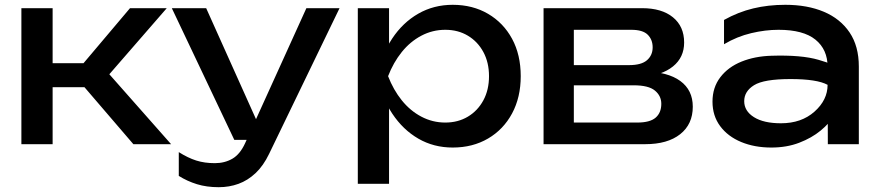

<svg xmlns="http://www.w3.org/2000/svg" viewBox="-20 -600 3654 799"><path d="M69 0V-566H199V0ZM535 0 287 -289 521 -566H674L435 -291L692 0ZM142 -337H404V-237H142Z M890 179Q840 179 799.5 166.5Q759 154 724 132V33Q762 57 796.5 68Q831 79 874 79Q915 79 947 60.5Q979 42 1000 -4L1255 -566H1393L1100 40Q1076 90 1043.5 120.5Q1011 151 972.5 165Q934 179 890 179ZM955 -18 695 -566H838L1084 -18Z M1469 -566H1599V-369L1593 -349V-235L1599 -200V165H1469ZM1549 -283Q1568 -373 1612 -439.5Q1656 -506 1720.5 -543Q1785 -580 1864 -580Q1947 -580 2011 -542.5Q2075 -505 2111 -438.5Q2147 -372 2147 -283Q2147 -195 2111 -128Q2075 -61 2011 -23.5Q1947 14 1864 14Q1785 14 1721 -23Q1657 -60 1612.5 -127Q1568 -194 1549 -283ZM2015 -283Q2015 -340 1991.5 -383.5Q1968 -427 1927 -451.5Q1886 -476 1833 -476Q1780 -476 1733.5 -451.5Q1687 -427 1652 -383.5Q1617 -340 1595 -283Q1617 -226 1652 -182.5Q1687 -139 1733.5 -114.5Q1780 -90 1833 -90Q1886 -90 1927 -114.5Q1968 -139 1991.5 -182.5Q2015 -226 2015 -283Z M2242 0V-283V-566H2652Q2734 -566 2780.5 -528Q2827 -490 2827 -423Q2827 -361 2780.5 -323.5Q2734 -286 2651 -279L2661 -303Q2759 -301 2811 -263Q2863 -225 2863 -156Q2863 -83 2810.5 -41.5Q2758 0 2665 0ZM2368 -32 2318 -90H2632Q2685 -90 2708.5 -110.5Q2732 -131 2732 -168Q2732 -201 2705.5 -223Q2679 -245 2617 -245H2318V-329H2598Q2649 -329 2672.5 -349.5Q2696 -370 2696 -403Q2696 -435 2675.5 -455.5Q2655 -476 2607 -476H2319L2368 -533V-283Z M3424 -322Q3424 -394 3373.5 -435Q3323 -476 3220 -476Q3165 -476 3106 -462Q3047 -448 2993 -416V-517Q3052 -550 3114.5 -565Q3177 -580 3248 -580Q3340 -580 3408.5 -551Q3477 -522 3515.5 -465Q3554 -408 3554 -323V0H3425ZM3190 -368Q3315 -372 3386.5 -351Q3458 -330 3465 -317.5Q3472 -305 3472 -178Q3472 -153 3452 -120Q3432 -87 3395 -56.5Q3358 -26 3306 -6Q3254 14 3190 14Q3120 14 3064.5 -9Q3009 -32 2977 -75Q2945 -118 2945 -177Q2945 -236 2977.5 -278.5Q3010 -321 3065.5 -343.5Q3121 -366 3190 -368ZM3077 -179Q3077 -138 3117.5 -112.5Q3158 -87 3230 -87Q3315 -87 3369.5 -135.5Q3424 -184 3424 -247Q3380 -271 3269.5 -271Q3159 -271 3118 -245.5Q3077 -220 3077 -179Z"/></svg>

Font: Bounded
Style: Regular
Weight: 400
Designer: Vlad Churkin
Version: Version 1.0